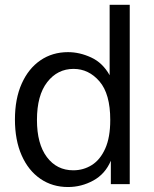

<svg xmlns="http://www.w3.org/2000/svg" viewBox="-20 -752 629 784"><path d="M257.8 11.7Q193.8 11.7 144.8 -22Q95.7 -55.7 68.4 -117.7Q41 -179.7 41 -264.2Q41 -348.6 68.6 -410.4Q96.2 -472.2 145 -505.6Q193.8 -539.1 257.8 -539.1Q305.2 -539.1 352.3 -517.3Q399.4 -495.6 427.7 -444.8V-732.4H509.8V0H432.6V-95.7Q409.7 -41.5 361.1 -14.9Q312.5 11.7 257.8 11.7ZM279.3 -56.6Q320.8 -56.6 355 -78.1Q389.2 -99.6 409.7 -145.3Q430.2 -190.9 430.2 -262.2Q430.2 -368.7 386.2 -419.7Q342.3 -470.7 280.3 -470.7Q214.8 -470.7 172.9 -416.7Q130.9 -362.8 130.9 -262.2Q130.9 -164.6 171.4 -110.6Q211.9 -56.6 279.3 -56.6Z"/></svg>

Font: Schibsted Grotesk
Style: Regular
Weight: 400
Designer: Bakken & Baeck AS, Henrik Kongsvoll
Foundry: Schibsted ASA
Version: Version 1.100; ttfautohint (v1.8.4.7-5d5b);gftools[0.9.25]